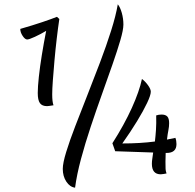

<svg xmlns="http://www.w3.org/2000/svg" viewBox="-20 -788 903 890"><path d="M255 -700Q249 -660 243 -609Q237 -558 232.5 -507.5Q228 -457 225 -415.5Q222 -374 222 -351Q222 -316 228 -300Q204 -296 198 -296Q175 -296 165 -310Q155 -324 155 -357Q155 -385 160 -431.5Q165 -478 174 -533.5Q183 -589 194 -645Q169 -630 142 -617.5Q115 -605 106 -605Q96 -605 85 -621.5Q74 -638 74 -654Q133 -671 176 -685.5Q219 -700 244 -710ZM526 -768Q537 -755 544.5 -728.5Q552 -702 552 -674Q552 -650 538 -602Q524 -554 501.5 -489.5Q479 -425 452.5 -351Q426 -277 400.5 -200.5Q375 -124 355.5 -51.5Q336 21 328 82Q304 79 287.5 54Q271 29 271 -5Q271 -32 287 -84Q303 -136 329 -203.5Q355 -271 385 -347Q415 -423 444 -499.5Q473 -576 495 -645.5Q517 -715 526 -768ZM514 -87 501 -124Q556 -210 591 -287.5Q626 -365 638 -422Q653 -411 666 -393Q679 -375 679 -363Q679 -347 662 -311Q645 -275 615.5 -226.5Q586 -178 547 -123Q629 -123 698 -132Q701 -156 703 -186Q705 -216 704 -253Q716 -257 729 -257Q747 -257 755.5 -248Q764 -239 764 -217Q764 -201 760.5 -184Q757 -167 754 -141Q773 -145 793 -149Q798 -136 798 -120Q798 -79 752 -79H748Q747 -60 747 -39Q747 -14 747.5 -4.5Q748 5 752 16Q746 17 738.5 18.5Q731 20 725 20Q684 20 684 -29Q684 -40 686 -52.5Q688 -65 690 -81Z"/></svg>

Font: Merienda Light
Style: Regular
Weight: 300
Designer: Eduardo Rodriguez Tunni
Foundry: Eduardo Rodriguez Tunni
Version: Version 2.001; ttfautohint (v1.8.4.7-5d5b)